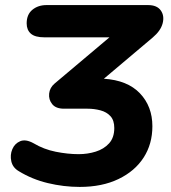

<svg xmlns="http://www.w3.org/2000/svg" viewBox="-20 -725 672 756"><path d="M294 11Q231 11 168.5 -4Q106 -19 54 -51Q30 -65 24.5 -90Q19 -115 28.5 -137.5Q38 -160 59.5 -169Q81 -178 112 -161Q152 -137 199.5 -127.5Q247 -118 290 -118Q325 -118 357 -128Q389 -138 409.5 -160.5Q430 -183 430 -221Q430 -251 415 -267.5Q400 -284 375.5 -290.5Q351 -297 325 -297H232Q200 -297 185.5 -315Q171 -333 173.5 -356.5Q176 -380 195 -396L411 -578H155Q118 -578 101.5 -592.5Q85 -607 85 -633Q85 -668 107.5 -686.5Q130 -705 163 -705H563Q598 -705 613 -684Q628 -663 620.5 -633.5Q613 -604 581 -577L389 -415Q482 -409 531 -357.5Q580 -306 580 -228Q580 -158 545.5 -104.5Q511 -51 446.5 -20Q382 11 294 11Z"/></svg>

Font: Nunito ExtraBold
Style: Italic
Weight: 800
Italic angle: -9°
Designer: Vernon Adams
Foundry: Vernon Adams
Version: Version 3.601; ttfautohint (v1.8.2.53-6de2)